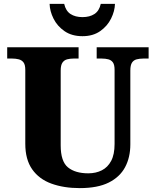

<svg xmlns="http://www.w3.org/2000/svg" viewBox="-20 -957 800 987"><path d="M390 10Q308 10 244.5 -13Q181 -36 145.5 -86.5Q110 -137 110 -218V-598Q110 -624 101 -636Q92 -648 76.5 -652Q61 -656 43 -656H17V-714H384V-656H358Q340 -656 325 -652Q310 -648 301 -635Q292 -622 292 -594V-210Q292 -127 329.5 -96.5Q367 -66 434 -66Q473 -66 503.5 -81.5Q534 -97 551.5 -130Q569 -163 569 -217V-598Q569 -624 560.5 -636Q552 -648 537 -652Q522 -656 503 -656H477V-714H744V-656H717Q698 -656 682.5 -652Q667 -648 658.5 -635Q650 -622 650 -594V-215Q650 -148 623 -97.5Q596 -47 539 -18.5Q482 10 390 10ZM404 -771Q349 -771 311.5 -797Q274 -823 255 -861.5Q236 -900 235 -937H310Q318 -901 342.5 -885Q367 -869 404 -869Q441 -869 465.5 -885Q490 -901 498 -937H571Q570 -900 551 -861.5Q532 -823 495 -797Q458 -771 404 -771Z"/></svg>

Font: Noto Rashi Hebrew ExtraBold
Style: Regular
Weight: 800
Version: Version 1.006